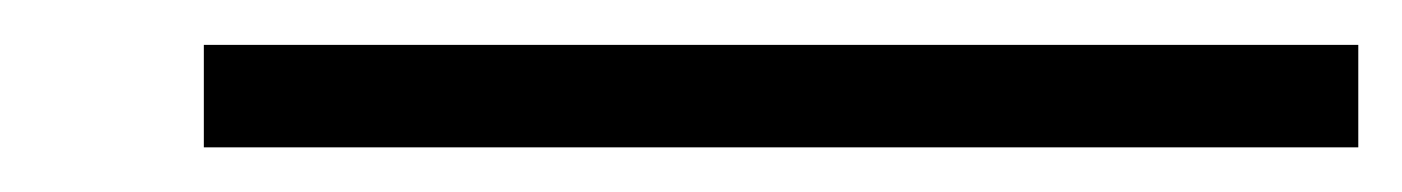

<svg xmlns="http://www.w3.org/2000/svg" viewBox="-20 -775 628 86"><path d="M588.4 -709H71.3V-754.9H588.4Z"/></svg>

Font: Tinos
Style: Italic
Weight: 400
Italic angle: -16.333°
Designer: Steve Matteson
Foundry: Monotype Imaging Inc.
Version: Version 1.32